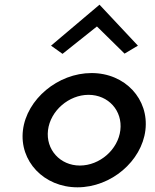

<svg xmlns="http://www.w3.org/2000/svg" viewBox="-20 -797 662 820"><path d="M198 -602 247 -567 394 -684 512 -568 569 -602 405 -777ZM185 -241C195 -324 274 -392 358 -392C443 -392 504 -324 494 -241C484 -158 406 -90 321 -90C237 -90 175 -158 185 -241ZM78 -241C62 -109 167 3 311 3C455 3 585 -109 601 -241C617 -373 515 -485 371 -485C227 -485 94 -373 78 -241Z"/></svg>

Font: Bluebird
Style: LiObl
Weight: 300
Designer: Jasper
Foundry: Cannot Into Space Fonts
Version: Version 0.98